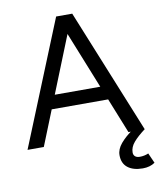

<svg xmlns="http://www.w3.org/2000/svg" viewBox="-99 -800 910 1097"><g transform="rotate(-10 355.5 -251.5)"><path d="M305.4 -722H396L689.2 0H594.8ZM302.6 -722H393.2L103.8 0H9.4ZM148.4 -283.2H551.2V-204H148.4ZM521.6 121.4Q521.6 86.8 549.1 54.3Q576.6 21.8 621.8 -9.8L689 0Q646.6 31.6 622.3 59.8Q598 88 598 119Q598 133.6 607.5 142Q617 150.4 634.8 150.4Q661.4 150.4 685 140L711 198.4Q682.2 218.6 640.2 218.6Q584.8 218.6 553.2 193.8Q521.6 169 521.6 121.4Z"/></g></svg>

Font: 寒蝉端黑体 Light
Style: Regular
Weight: 300
Designer: ChillDuanSans {Warren2060}; 
Source Han Sans {Ryoko NISHIZUKA 西塚涼子 (kana, bopomofo & ideographs); Paul D. Hunt (Latin, G
Foundry: ChillType&Adobe
Version: Version 1.300;Glyphs 3.3 (3306)